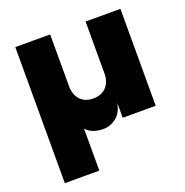

<svg xmlns="http://www.w3.org/2000/svg" viewBox="-130 -589 934 968"><g transform="rotate(-20 337.0 -105.0)"><path d="M432 -470H619V50H442V-30Q433 20 401.5 45Q370 70 332 70Q301 70 277 60.5Q253 51 240 34V260H55V-470H242V-192Q242 -147 267 -119.5Q292 -92 337 -92Q382 -92 407 -119.5Q432 -147 432 -192Z"/></g></svg>

Font: OA Gothic ExtraBold
Style: Regular
Weight: 800
Designer: Choi Chi-young, Lee Jaesang, Lee Juhyun, Han Dohee
Foundry: DDUNGSANG CORP.
Version: Version 1.000;Build 20210203